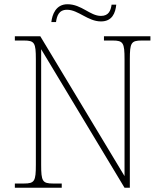

<svg xmlns="http://www.w3.org/2000/svg" viewBox="-20 -885 771 905"><path d="M456 -784C509 -784 524 -824 528 -863H506C502 -836 493 -810 456 -810C404 -810 365 -865 298 -865C243 -865 226 -816 222 -781H244C248 -808 256 -839 296 -839C349 -839 394 -784 456 -784ZM50 0H271V-20H230C180 -20 174 -31 174 -108V-653L567 0H592V-606C592 -683 598 -694 648 -694H689V-714H470V-694H511C561 -694 567 -683 567 -606V-55L170 -714H50V-694H93C143 -694 149 -683 149 -606V-108C149 -31 143 -20 93 -20H50Z"/></svg>

Font: Noto Serif Malayalam Thin
Style: Regular
Weight: 100
Designer: Indian type Foundry, Jelle Bosma, Monotype Design Team
Foundry: Monotype Imaging Inc.
Version: Version 2.104